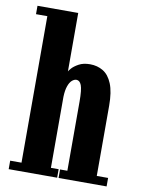

<svg xmlns="http://www.w3.org/2000/svg" viewBox="-85 -809 645 868"><g transform="rotate(10 238.0 -375.0)"><path d="M16 0V-39H68V-711.5H16V-750H203V-481.5Q203 -483.5 213.5 -495.8Q224 -508 244.8 -519.5Q265.5 -531 296.5 -531Q330 -531 356.5 -515Q383 -499 398.2 -461.8Q413.5 -424.5 413.5 -361V-39H465.5V0H245V-39H278.5V-356Q278.5 -411 270.8 -431Q263 -451 248 -451Q237.5 -451 227.5 -442.2Q217.5 -433.5 210.8 -414.5Q204 -395.5 203 -365.5V-39H238.5V0Z"/></g></svg>

Font: Imbue Thin 10pt ExtraBold
Style: Regular
Weight: 800
Version: Version 1.102